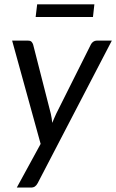

<svg xmlns="http://www.w3.org/2000/svg" viewBox="-20 -694 536 886"><path d="M496 -506.5 154 151Q148.5 161.5 141.2 166.5Q134 171.5 123 171.5H57.5L167.5 -30L36 -506.5H109.5Q120.5 -506.5 125.5 -501.2Q130.5 -496 133 -488L214.5 -169Q217 -158.5 218.5 -148Q220 -137.5 221 -127Q225.5 -137.5 230 -148.2Q234.5 -159 239.5 -169.5L399.5 -489Q403.5 -497 410.8 -501.8Q418 -506.5 425.5 -506.5ZM151.5 -674H415.5L409 -615.5H144.5Z"/></svg>

Font: Lato 2
Style: Italic
Weight: 400
Italic angle: -7°
Designer: Lukasz Dziedzic with Adam Twardoch and Botio Nikoltchev
Foundry: tyPoland Lukasz Dziedzic
Version: Version 2.015; 2015-08-06; http://www.latofonts.com/